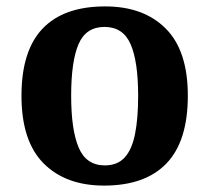

<svg xmlns="http://www.w3.org/2000/svg" viewBox="-20 -569 653 599"><path d="M304.6 10Q185 10 116 -59.3Q47 -128.7 47 -270.3Q47 -411 113.1 -480Q179.2 -549 308 -549Q428 -549 497 -480Q566 -411 566 -270.3Q566 -128.7 499.5 -59.3Q433 10 304.6 10ZM307.2 -53Q346 -53 368.7 -77.4Q391.3 -101.7 401.2 -150.5Q411 -199.2 411 -270Q411 -377 387.5 -431Q364 -485 306 -485Q248 -485 225 -431.2Q202 -377.5 202 -270Q202 -164 225.5 -108.5Q249 -53 307.2 -53Z"/></svg>

Font: Noto Serif Tamil
Style: Italic
Weight: 400
Italic angle: -12°
Designer: Indian Type Foundry, Tom Grace, and the Monotype Design Team
Foundry: Monotype Imaging Inc.
Version: Version 2.003